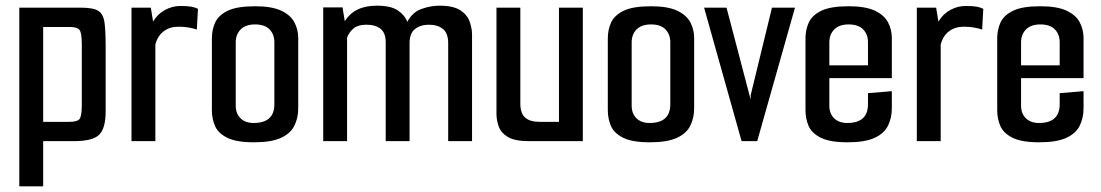

<svg xmlns="http://www.w3.org/2000/svg" viewBox="-20 -497 3875 676"><path d="M48 -470H265Q309 -470 326.5 -458.5Q344 -447 348 -417.5Q352 -388 352 -334V-105Q352 -46 329.5 -23Q307 0 239 0H132V159H48ZM132 -402V-68H224Q256 -68 262 -81Q268 -94 268 -128V-341Q268 -381 260 -391.5Q252 -402 226 -402Z M443 0V-470H511L519 -421Q535 -448 561 -462Q587 -476 615 -476Q640 -476 653.5 -473.5Q667 -471 677 -466L673 -393Q661 -397 645 -400Q629 -403 608 -403Q578 -403 556.5 -387Q535 -371 527 -340V0Z M874 4Q812 4 780 -12Q748 -28 737 -53.5Q726 -79 726 -109V-362Q726 -392 737.5 -417.5Q749 -443 781.5 -459Q814 -475 878 -475Q937 -475 970 -459.5Q1003 -444 1016.5 -418.5Q1030 -393 1030 -363V-116Q1030 -82 1016.5 -54.5Q1003 -27 969 -11.5Q935 4 874 4ZM873 -64Q946 -64 946 -130V-348Q946 -376 929 -393.5Q912 -411 878 -411Q845 -411 827.5 -393.5Q810 -376 810 -348V-125Q810 -97 827 -80.5Q844 -64 873 -64Z M1118 0V-471H1186L1194 -422Q1227 -477 1307 -477Q1356 -477 1380.5 -460.5Q1405 -444 1414 -420Q1432 -454 1464 -465.5Q1496 -477 1527 -477Q1576 -477 1600.5 -461Q1625 -445 1633.5 -421Q1642 -397 1642 -375V0H1558V-345Q1558 -380 1539.5 -395Q1521 -410 1490 -410Q1461 -410 1441.5 -395Q1422 -380 1422 -345V0H1338V-348Q1338 -381 1320 -395.5Q1302 -410 1270 -410Q1241 -410 1225.5 -397.5Q1210 -385 1202 -365V0Z M1843 0Q1793 0 1768.5 -14.5Q1744 -29 1736 -51.5Q1728 -74 1728 -96V-470H1812V-132Q1812 -98 1829 -83Q1846 -68 1880 -68H1948V-470H2032V0Z M2268 4Q2206 4 2174 -12Q2142 -28 2131 -53.5Q2120 -79 2120 -109V-362Q2120 -392 2131.5 -417.5Q2143 -443 2175.5 -459Q2208 -475 2272 -475Q2331 -475 2364 -459.5Q2397 -444 2410.5 -418.5Q2424 -393 2424 -363V-116Q2424 -82 2410.5 -54.5Q2397 -27 2363 -11.5Q2329 4 2268 4ZM2267 -64Q2340 -64 2340 -130V-348Q2340 -376 2323 -393.5Q2306 -411 2272 -411Q2239 -411 2221.5 -393.5Q2204 -376 2204 -348V-125Q2204 -97 2221 -80.5Q2238 -64 2267 -64Z M2591 0 2459 -470H2538L2623 -146V-162L2698 -470H2779L2646 0Z M2964 4Q2902 4 2870 -12Q2838 -28 2827 -53.5Q2816 -79 2816 -109V-362Q2816 -392 2827.5 -417.5Q2839 -443 2871.5 -459Q2904 -475 2968 -475Q3027 -475 3060 -459.5Q3093 -444 3106.5 -418.5Q3120 -393 3120 -363V-222H2900V-125Q2900 -97 2917 -80.5Q2934 -64 2963 -64Q3036 -64 3036 -130V-169L3120 -176V-116Q3120 -82 3106.5 -54.5Q3093 -27 3059 -11.5Q3025 4 2964 4ZM2900 -348V-267H3036V-348Q3036 -376 3019 -393.5Q3002 -411 2968 -411Q2935 -411 2917.5 -393.5Q2900 -376 2900 -348Z M3208 0V-470H3276L3284 -421Q3300 -448 3326 -462Q3352 -476 3380 -476Q3405 -476 3418.5 -473.5Q3432 -471 3442 -466L3438 -393Q3426 -397 3410 -400Q3394 -403 3373 -403Q3343 -403 3321.5 -387Q3300 -371 3292 -340V0Z M3639 4Q3577 4 3545 -12Q3513 -28 3502 -53.5Q3491 -79 3491 -109V-362Q3491 -392 3502.5 -417.5Q3514 -443 3546.5 -459Q3579 -475 3643 -475Q3702 -475 3735 -459.5Q3768 -444 3781.5 -418.5Q3795 -393 3795 -363V-222H3575V-125Q3575 -97 3592 -80.5Q3609 -64 3638 -64Q3711 -64 3711 -130V-169L3795 -176V-116Q3795 -82 3781.5 -54.5Q3768 -27 3734 -11.5Q3700 4 3639 4ZM3575 -348V-267H3711V-348Q3711 -376 3694 -393.5Q3677 -411 3643 -411Q3610 -411 3592.5 -393.5Q3575 -376 3575 -348Z"/></svg>

Font: Smooch Sans SemiBold
Style: Bold
Weight: 600
Designer: Robert E. Leuschke
Foundry: Robert E. Leuschke
Version: Version 1.010; ttfautohint (v1.8.3)